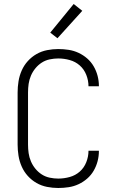

<svg xmlns="http://www.w3.org/2000/svg" viewBox="-20 -927 590 959"><path d="M271 12Q243 12 215 6.5Q187 1 162.5 -13Q138 -27 119 -48Q100 -69 88.5 -95Q77 -121 72.5 -149Q68 -177 68 -205V-465Q68 -493 72.5 -521Q77 -549 88.5 -575Q100 -601 119 -622Q138 -643 162.5 -657Q187 -671 215 -676.5Q243 -682 271 -682Q297 -682 323 -678Q349 -674 372.5 -663Q396 -652 415.5 -635Q435 -618 448 -595.5Q461 -573 467.5 -548Q474 -523 474 -497V-496H422Q422 -525 411 -553Q400 -581 378.5 -600Q357 -619 328.5 -627Q300 -635 271 -635Q250 -635 228.5 -630.5Q207 -626 189 -614.5Q171 -603 157 -586Q143 -569 134.5 -549Q126 -529 123 -508Q120 -487 120 -465V-205Q120 -183 123 -162Q126 -141 134.5 -121Q143 -101 157 -84Q171 -67 189 -55.5Q207 -44 228.5 -39.5Q250 -35 271 -35Q300 -35 328.5 -43Q357 -51 378.5 -70Q400 -89 411 -117Q422 -145 422 -174H474V-173Q474 -147 467.5 -122Q461 -97 448 -74.5Q435 -52 415.5 -35Q396 -18 372.5 -7Q349 4 323 8Q297 12 271 12ZM267 -736 231 -764 348 -907 391 -873Z"/></svg>

Font: Lode Dark Term
Style: Regular
Weight: 400
Monospace: yes
Designer: Belleve Invis
Foundry: Belleve Invis
Version: Version 29.2.0